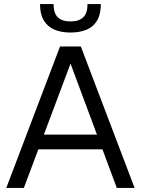

<svg xmlns="http://www.w3.org/2000/svg" viewBox="-20 -930 697 950"><path d="M11 0 277 -700H380L646 0H558L322 -634H336L98 0ZM121 -191 149 -264H509L538 -191ZM329 -769Q284 -769 250 -783Q216 -797 197 -828.5Q178 -860 178 -910H245Q245 -865 266 -844.5Q287 -824 329 -824Q371 -824 392 -844.5Q413 -865 413 -910H479Q479 -860 460.5 -828.5Q442 -797 408 -783Q374 -769 329 -769Z"/></svg>

Font: SUSE
Style: Regular
Weight: 400
Designer: Rene Bieder
Foundry: SUSE
Version: Version 1.000